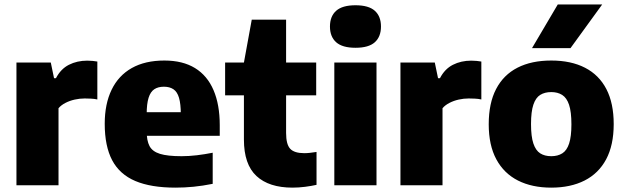

<svg xmlns="http://www.w3.org/2000/svg" viewBox="-20 -828 2793 858"><path d="M53.5 0V-548.5H207L221.5 -478.5H230Q251.5 -520 288 -538.5Q324.5 -557 370 -557Q382 -557 394 -555.8Q406 -554.5 415 -553V-383.5Q402 -386.5 386.8 -387.2Q371.5 -388 358.5 -388Q336 -388 313.8 -383Q291.5 -378 272.5 -368.2Q253.5 -358.5 241.5 -344.5V0Z M764.5 10.5Q654.5 10.5 584.5 -19.2Q514.5 -49 481.2 -112Q448 -175 448 -275Q448 -363.5 478.8 -427Q509.5 -490.5 569 -524Q628.5 -557.5 714.5 -557.5Q796.5 -557.5 851.5 -523.8Q906.5 -490 934.2 -425.2Q962 -360.5 962 -268.5V-221H556V-326.5H816L788 -317.5Q788 -363.5 780 -390.8Q772 -418 755 -429.2Q738 -440.5 712.5 -440.5Q686.5 -440.5 669.5 -429.2Q652.5 -418 644 -391Q635.5 -364 635.5 -318V-241Q635.5 -199.5 648.2 -175.2Q661 -151 694.8 -140.5Q728.5 -130 791.5 -130Q824 -130 859.8 -134.2Q895.5 -138.5 930.5 -145.5V-6.5Q885.5 2.5 845 6.5Q804.5 10.5 764.5 10.5Z M1287 10.5Q1182 10.5 1126 -41.5Q1070 -93.5 1070 -204.5V-548.5L1105 -740H1258.5V-234Q1258.5 -182.5 1277 -163Q1295.5 -143.5 1340 -143.5Q1352 -143.5 1365 -145Q1378 -146.5 1394.5 -149V-2Q1372.5 3 1343.5 6.8Q1314.5 10.5 1287 10.5ZM986 -402V-548.5H1393V-402Z M1474 0V-548.5H1662.5V0ZM1568.5 -614.5Q1510 -614.5 1482.2 -639.2Q1454.5 -664 1454.5 -709.5Q1454.5 -755 1482.2 -779.8Q1510 -804.5 1568.5 -804.5Q1627.5 -804.5 1655 -779.8Q1682.5 -755 1682.5 -709.5Q1682.5 -664 1655 -639.2Q1627.5 -614.5 1568.5 -614.5Z M1769.5 0V-548.5H1923L1937.5 -478.5H1946Q1967.5 -520 2004 -538.5Q2040.5 -557 2086 -557Q2098 -557 2110 -555.8Q2122 -554.5 2131 -553V-383.5Q2118 -386.5 2102.8 -387.2Q2087.5 -388 2074.5 -388Q2052 -388 2029.8 -383Q2007.5 -378 1988.5 -368.2Q1969.5 -358.5 1957.5 -344.5V0Z M2443.5 10.5Q2357.5 10.5 2294.8 -21.2Q2232 -53 2198 -116Q2164 -179 2164 -272.5Q2164 -367 2197 -430.2Q2230 -493.5 2292.5 -525.5Q2355 -557.5 2443.5 -557.5Q2532 -557.5 2594.5 -525.2Q2657 -493 2689.8 -429.8Q2722.5 -366.5 2722.5 -273.5Q2722.5 -179.5 2688.8 -116.2Q2655 -53 2592.2 -21.2Q2529.5 10.5 2443.5 10.5ZM2443.5 -130Q2472.5 -130 2492.8 -142.8Q2513 -155.5 2523.2 -186.5Q2533.5 -217.5 2533.5 -272.5Q2533.5 -328.5 2523 -359.8Q2512.5 -391 2492.2 -403.8Q2472 -416.5 2443.5 -416.5Q2414.5 -416.5 2394.2 -404Q2374 -391.5 2363.5 -360.2Q2353 -329 2353 -273.5Q2353 -218 2363.5 -186.8Q2374 -155.5 2394 -142.8Q2414 -130 2443.5 -130ZM2357.5 -613 2472.5 -808H2671L2529.5 -613Z"/></svg>

Font: Encode Sans Condensed Thin ExtraBold
Style: Regular
Weight: 800
Version: Version 3.002